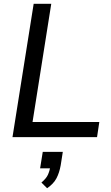

<svg xmlns="http://www.w3.org/2000/svg" viewBox="-20 -725 588 1015"><path d="M46 0 158 -705H251L152 -80H505L493 0ZM229 270 199 240Q224 219 233 199.5Q242 180 247 153L266 165H192L206 78H312L301 148Q294 188 278.5 217.5Q263 247 229 270Z"/></svg>

Font: Nunito Sans 12pt Medium
Style: Italic
Weight: 500
Italic angle: -9°
Designer: Vernon Adams
Foundry: Vernon Adams
Version: Version 3.101;gftools[0.9.27]